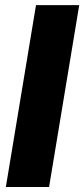

<svg xmlns="http://www.w3.org/2000/svg" viewBox="-20 -748 337 768"><path d="M296.9 -727.5 176.3 0H3.4L124 -727.5Z"/></svg>

Font: Inter Display Extra Bold
Style: Italic
Weight: 800
Italic angle: -9.39999°
Designer: Rasmus Andersson
Foundry: rsms
Version: Version 4.000;git-4fc901f